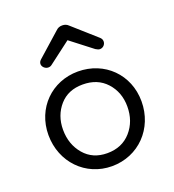

<svg xmlns="http://www.w3.org/2000/svg" viewBox="-130 -797 829 915"><g transform="rotate(-20 284.0 -340.0)"><path d="M158 -530C165 -530 171 -532 176 -536L288 -621L398 -536C406 -531 413 -528 419 -528C436 -528 448 -542 448 -557C448 -566 444 -573 437 -579L320 -683C311 -692 301 -696 288 -696C275 -696 265 -692 256 -683L139 -579C132 -573 128 -566 128 -558C128 -543 143 -530 158 -530ZM283 16C418 16 520 -89 520 -227C520 -363 418 -464 283 -464C150 -464 48 -363 48 -227C48 -89 150 16 283 16ZM283 -50C234 -50 195 -67 166 -101C137 -135 122 -177 122 -227C122 -275 137 -316 166 -349C195 -382 234 -398 283 -398C333 -398 373 -382 403 -349C433 -316 448 -275 448 -227C448 -177 433 -135 403 -101C373 -67 333 -50 283 -50Z"/></g></svg>

Font: Dongle Light
Style: Regular
Weight: 300
Designer: Yanghee Ryu
Foundry: Yanghee Ryu
Version: Version 2.000